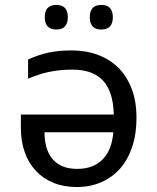

<svg xmlns="http://www.w3.org/2000/svg" viewBox="-20 -751 640 781"><path d="M272 -545.9Q330.1 -545.9 378.4 -527.8Q426.8 -509.8 461.7 -475.1Q496.6 -440.4 515.9 -389.2Q535.2 -337.9 535.2 -272Q535.2 -205.6 517.6 -153.3Q500 -101.1 468 -64.9Q436 -28.8 391.1 -9.5Q346.2 9.8 292 9.8Q239.3 9.8 197 -7.6Q154.8 -24.9 125.5 -56.4Q96.2 -87.9 80.6 -132.1Q64.9 -176.3 64.9 -230V-285.2H442.9Q440.4 -379.4 398.7 -423.6Q356.9 -467.8 274.9 -467.8Q247.6 -467.8 223.9 -465.3Q200.2 -462.9 178.5 -458.3Q156.7 -453.6 136.2 -446.8Q115.7 -439.9 94.2 -431.2V-508.8Q115.2 -518.6 135.5 -525.4Q155.8 -532.2 177 -536.9Q198.2 -541.5 221.7 -543.7Q245.1 -545.9 272 -545.9ZM293.9 -64Q358.9 -64 397 -102.1Q435.1 -140.1 440.9 -212.9H161.1Q161.1 -179.7 168.9 -152.1Q176.8 -124.5 192.9 -105Q209 -85.4 234.1 -74.7Q259.3 -64 293.9 -64ZM209 -731Q255.9 -731 255.9 -681.2Q255.9 -630.9 209 -630.9Q162.1 -630.9 162.1 -681.2Q162.1 -731 209 -731ZM392.1 -731Q439 -731 439 -681.2Q439 -630.9 392.1 -630.9Q345.2 -630.9 345.2 -681.2Q345.2 -731 392.1 -731Z"/></svg>

Font: Apple Sans Adjectives
Style: Regular
Weight: 400
Monospace: yes
Foundry: Apple Sans Adjectives
Version: Version 0.01